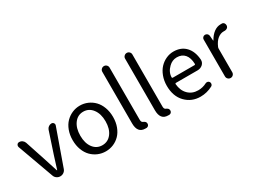

<svg xmlns="http://www.w3.org/2000/svg" viewBox="-53 -1428 2742 2073"><g transform="rotate(-30 1318.0 -391.5)"><path d="M191.4 -49.8 29.3 -498Q27.3 -503.9 27.3 -509.8Q27.3 -519.5 33.2 -529.3Q43 -543 60.5 -543Q82 -543 99.1 -530.3Q116.2 -517.6 123 -498L210 -234.4Q214.8 -219.7 232.9 -162.6Q251 -105.5 260.7 -76.2Q260.7 -74.2 262.7 -74.2Q264.6 -74.2 265.6 -76.2Q309.6 -214.8 315.4 -234.4L403.3 -500Q410.2 -519.5 426.8 -531.2Q443.4 -543 462.9 -543Q479.5 -543 489.3 -529.3Q495.1 -521.5 495.1 -511.7Q495.1 -505.9 493.2 -501L333 -49.8Q325.2 -27.3 305.7 -13.7Q286.1 0 262.2 0Q238.3 0 218.8 -13.7Q199.2 -27.3 191.4 -49.8Z M571.3 -271.5Q571.3 -336.9 591.8 -391.6Q612.3 -446.3 647.5 -481.9Q682.6 -517.6 728 -537.1Q773.4 -556.6 823.7 -556.6Q874 -556.6 919.4 -537.1Q964.8 -517.6 999.5 -481.9Q1034.2 -446.3 1054.7 -391.6Q1075.2 -336.9 1075.2 -271.5Q1075.2 -205.1 1054.7 -150.9Q1034.2 -96.7 999.5 -61Q964.8 -25.4 919.4 -6.3Q874 12.7 823.7 12.7Q773.4 12.7 728 -6.3Q682.6 -25.4 647.5 -61Q612.3 -96.7 591.8 -150.9Q571.3 -205.1 571.3 -271.5ZM981.4 -271.5Q981.4 -364.3 937.5 -422.9Q893.6 -481.4 823.2 -481.4Q752.9 -481.4 710 -423.3Q667 -365.2 667 -271.5Q667 -177.7 710 -120.6Q752.9 -63.5 823.7 -63.5Q894.5 -63.5 938 -120.6Q981.4 -177.7 981.4 -271.5Z M1314.5 12.7Q1217.8 12.7 1217.8 -108.4V-751Q1217.8 -769.5 1231.4 -782.7Q1245.1 -795.9 1263.7 -795.9Q1282.2 -795.9 1295.4 -782.7Q1308.6 -769.5 1308.6 -751V-101.6Q1308.6 -74.2 1323.2 -65.4Q1326.2 -64.5 1332.5 -61Q1338.9 -57.6 1341.8 -55.7Q1344.7 -53.7 1349.1 -50.3Q1353.5 -46.9 1356 -43Q1358.4 -39.1 1359.4 -34.2L1360.4 -30.3Q1361.3 -26.4 1361.3 -22.5Q1361.3 -10.7 1355.5 -2Q1346.7 10.7 1332 12.7Q1324.2 12.7 1314.5 12.7Z M1598.6 12.7Q1502 12.7 1502 -108.4V-751Q1502 -769.5 1515.6 -782.7Q1529.3 -795.9 1547.9 -795.9Q1566.4 -795.9 1579.6 -782.7Q1592.8 -769.5 1592.8 -751V-101.6Q1592.8 -74.2 1607.4 -65.4Q1610.4 -64.5 1616.7 -61Q1623 -57.6 1626 -55.7Q1628.9 -53.7 1633.3 -50.3Q1637.7 -46.9 1640.1 -43Q1642.6 -39.1 1643.6 -34.2L1644.5 -30.3Q1645.5 -26.4 1645.5 -22.5Q1645.5 -10.7 1639.6 -2Q1630.9 10.7 1616.2 12.7Q1608.4 12.7 1598.6 12.7Z M2004.9 12.7Q1893.6 12.7 1819.3 -64Q1745.1 -140.6 1745.1 -271.5Q1745.1 -335 1765.6 -389.6Q1786.1 -444.3 1820.3 -480.5Q1854.5 -516.6 1898.9 -536.6Q1943.4 -556.6 1990.2 -556.6Q2085 -556.6 2141.1 -497.6Q2197.3 -438.5 2205.1 -335Q2205.1 -331.1 2205.1 -328.1Q2205.1 -296.9 2181.6 -274.4Q2154.3 -250 2117.2 -250H1845.7Q1841.8 -250 1839.4 -247.1Q1836.9 -244.1 1836.9 -240.2Q1843.8 -157.2 1892.6 -108.4Q1941.4 -59.6 2016.6 -59.6Q2073.2 -59.6 2123 -85.9Q2134.8 -91.8 2148.4 -88.4Q2162.1 -85 2168.9 -73.2Q2175.8 -60.5 2172.4 -46.4Q2168.9 -32.2 2156.2 -25.4Q2084 12.7 2004.9 12.7ZM1835.9 -323.2Q1835.9 -320.3 1838.9 -318.4Q1840.8 -315.4 1844.7 -315.4H2116.2Q2121.1 -315.4 2123.5 -317.9Q2126 -320.3 2126 -324.2Q2126 -324.2 2126 -325.2Q2124 -402.3 2088.9 -443.4Q2053.7 -484.4 1991.2 -484.4Q1933.6 -484.4 1890.6 -441.4Q1835.9 -388.7 1835.9 -323.2Z M2339.8 -45.9V-505.9Q2339.8 -521.5 2351.1 -532.2Q2362.3 -543 2377.9 -543Q2393.6 -543 2405.3 -532.2Q2417 -521.5 2418 -505.9L2422.9 -445.3Q2422.9 -444.3 2424.3 -444.3Q2425.8 -444.3 2426.8 -445.3Q2456.1 -498 2495.6 -527.3Q2535.2 -556.6 2580.1 -556.6Q2590.8 -556.6 2598.6 -556.6Q2616.2 -554.7 2625 -539.1Q2630.9 -528.3 2630.9 -516.6Q2630.9 -510.7 2629.9 -504.9Q2626 -489.3 2612.3 -481.4Q2599.6 -473.6 2585 -473.6Q2583 -473.6 2581.1 -473.6Q2575.2 -473.6 2568.4 -473.6Q2531.2 -473.6 2495.6 -445.8Q2460 -418 2434.6 -358.4Q2430.7 -349.6 2430.7 -338.9V-45.9Q2430.7 -26.4 2417.5 -13.2Q2404.3 0 2385.7 0Q2367.2 0 2353.5 -13.2Q2339.8 -26.4 2339.8 -45.9Z"/></g></svg>

Font: irohamaru Regular
Style: Regular
Weight: 400
Designer: [Source Han Sans]
Ryoko NISHIZUKA  (kana & ideographs); Paul D. Hunt (Latin, Greek & Cyrillic); Wenlong ZHANG  (bopomofo
Version: Version 1.00